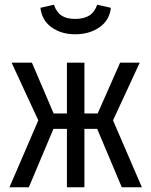

<svg xmlns="http://www.w3.org/2000/svg" viewBox="-20 -792 640 812"><path d="M263 -247H206L102 0H20L142 -283L29 -527H115L207 -312H263V-527H337V-312H393L488 -527H571L458 -283L580 0H495L391 -247H337V0H263ZM151 -759 208 -772Q219 -740 240.5 -726Q262 -712 298 -712Q334 -712 357 -726Q380 -740 391 -772L449 -759Q443 -706 400.5 -676.5Q358 -647 298 -647Q239 -647 198 -676.5Q157 -706 151 -759Z"/></svg>

Font: FiraDG Mono
Style: Regular
Weight: 400
Designer: Carrois Corporate & Edenspiekermann AG
Foundry: Carrois Corporate GbR & Edenspiekermann AG
Version: Version 3.206